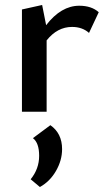

<svg xmlns="http://www.w3.org/2000/svg" viewBox="-20 -448 421 770"><path d="M298 -425Q347 -425 376 -399L337 -316Q310 -340 269 -340Q210 -340 167 -286V0H68V-410L149 -428L165 -347Q225 -425 298 -425ZM182 54Q229 87 229 150Q229 195 204.5 237.5Q180 280 140 302L103 271Q137 229 137 177Q137 125 112 106Z"/></svg>

Font: EauTestText Semibold
Style: Regular
Weight: 600
Designer: Christian Thalmann (Catharsis Fonts)
Version: Version 0.001;PS 000.001;hotconv 1.0.88;makeotf.lib2.5.64775